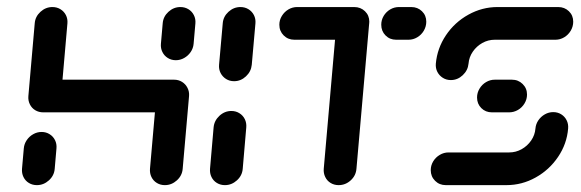

<svg xmlns="http://www.w3.org/2000/svg" viewBox="-20 -539 1692 559"><path d="M87.4 0Q74.4 0 64.1 -6.3Q53.7 -12.6 48.3 -23.7Q43 -34.8 44.1 -47.8L49.3 -107Q50.4 -120 57.8 -130.9Q65.2 -141.9 76.7 -148.3Q88.1 -154.8 101.1 -154.8Q114.1 -154.8 124.4 -148.3Q134.8 -141.9 140.2 -130.9Q145.6 -120 144.4 -107L139.3 -47.8Q137.8 -27.8 122.4 -13.9Q107 0 87.4 0ZM132.6 -518.5Q145.6 -518.5 155.9 -512.2Q166.3 -505.9 171.9 -495Q177.4 -484.1 176.3 -471.1L157.8 -259.3Q156.3 -239.6 140.9 -225.7Q125.6 -211.9 105.9 -211.9Q93 -211.9 82.6 -218.1Q72.2 -224.4 66.9 -235.4Q61.5 -246.3 62.6 -259.3L81.1 -471.1Q82.6 -490.7 97.8 -504.6Q113 -518.5 132.6 -518.5ZM478.5 -211.9H105.9L114.1 -307H486.7ZM486.7 -307Q499.6 -307 510 -300.6Q520.4 -294.1 525.9 -283.1Q531.5 -272.2 530.4 -259.3L511.9 -47.8Q510.4 -27.8 495 -13.9Q479.6 0 460 0Q447 0 436.7 -6.3Q426.3 -12.6 420.9 -23.7Q415.6 -34.8 416.7 -47.8L435.2 -259.3Q437 -278.9 452 -293Q467 -307 486.7 -307ZM491.9 -363.7Q478.9 -363.7 468.5 -370.2Q458.1 -376.7 452.8 -387.6Q447.4 -398.5 448.5 -411.5L453.7 -471.1Q455.2 -490.7 470.4 -504.6Q485.6 -518.5 505.2 -518.5Q518.1 -518.5 528.5 -512.2Q538.9 -505.9 544.4 -495Q550 -484.1 548.9 -471.1L543.7 -411.5Q542.6 -398.5 535.2 -387.6Q527.8 -376.7 516.3 -370.2Q504.8 -363.7 491.9 -363.7Z M634.8 0Q621.9 0 611.5 -6.3Q601.1 -12.6 595.7 -23.7Q590.4 -34.8 591.5 -47.8L601.9 -168.1Q603.7 -187.8 618.9 -201.9Q634.1 -215.9 653.7 -215.9Q666.7 -215.9 677 -209.4Q687.4 -203 692.8 -192Q698.1 -181.1 697 -168.1L686.7 -47.8Q685.2 -27.8 669.8 -13.9Q654.4 0 634.8 0ZM661.5 -302.6Q648.5 -302.6 638.1 -309.1Q627.8 -315.6 622.2 -326.5Q616.7 -337.4 617.8 -350.4L628.5 -471.1Q630 -490.7 645.2 -504.6Q660.4 -518.5 680 -518.5Q693 -518.5 703.3 -512.2Q713.7 -505.9 719.3 -495Q724.8 -484.1 723.7 -471.1L713 -350.4Q711.1 -330.7 696.1 -316.7Q681.1 -302.6 661.5 -302.6Z M1054.8 -470.4 1017.8 -47.8Q1016.3 -27.8 1001.1 -13.9Q985.9 0 965.9 0Q953 0 942.6 -6.3Q932.2 -12.6 926.9 -23.7Q921.5 -34.8 922.6 -47.8L959.6 -470.4ZM793.3 -467Q793.3 -480.7 800.6 -492.6Q807.8 -504.4 819.6 -511.5Q831.5 -518.5 845.2 -518.5H1011.1Q1030 -518.5 1042.6 -506.3Q1055.2 -494.1 1055.2 -475.9Q1055.2 -461.9 1048 -449.6Q1040.7 -437.4 1028.7 -430.4Q1016.7 -423.3 1003 -423.3H837Q818.5 -423.3 805.9 -435.9Q793.3 -448.5 793.3 -467ZM1090 -467Q1090 -480.7 1097 -492.6Q1104.1 -504.4 1115.9 -511.5Q1127.8 -518.5 1141.5 -518.5H1177.4Q1195.9 -518.5 1208.5 -506.3Q1221.1 -494.1 1221.1 -475.9Q1221.1 -461.9 1213.9 -449.6Q1206.7 -437.4 1194.8 -430.4Q1183 -423.3 1169.3 -423.3H1133.3Q1114.8 -423.3 1102.4 -435.9Q1090 -448.5 1090 -467Z M1590.7 -212.6Q1603.7 -212.6 1614.1 -206.1Q1624.4 -199.6 1629.8 -188.7Q1635.2 -177.8 1634.1 -164.8Q1630.4 -120 1604.8 -82.2Q1579.3 -44.4 1539.4 -22.2Q1499.6 0 1454.4 0H1277.8Q1259.3 0 1246.7 -12.6Q1234.1 -25.2 1234.1 -43.7Q1234.1 -57.4 1241.3 -69.3Q1248.5 -81.1 1260.4 -88.1Q1272.2 -95.2 1285.9 -95.2H1462.6Q1481.9 -95.2 1498.7 -104.6Q1515.6 -114.1 1526.5 -130Q1537.4 -145.9 1538.9 -164.8Q1540 -177.8 1547.4 -188.7Q1554.8 -199.6 1566.3 -206.1Q1577.8 -212.6 1590.7 -212.6ZM1514.4 -263.7Q1514.4 -250 1507.2 -238Q1500 -225.9 1488 -218.9Q1475.9 -211.9 1462.2 -211.9H1412.2Q1393.7 -211.9 1381.3 -224.3Q1368.9 -236.7 1368.9 -255.2Q1368.9 -268.9 1376.1 -280.9Q1383.3 -293 1395.2 -300Q1407 -307 1420.7 -307H1470.4Q1488.9 -307 1501.7 -294.4Q1514.4 -281.9 1514.4 -263.7ZM1292.6 -305.9Q1279.6 -305.9 1269.3 -312.4Q1258.9 -318.9 1253.3 -329.8Q1247.8 -340.7 1248.9 -353.7Q1253 -398.5 1278.3 -436.3Q1303.7 -474.1 1343.7 -496.3Q1383.7 -518.5 1428.5 -518.5H1605.2Q1623.7 -518.5 1636.3 -506.3Q1648.9 -494.1 1648.9 -475.9Q1648.9 -461.9 1641.7 -449.6Q1634.4 -437.4 1622.6 -430.4Q1610.7 -423.3 1597 -423.3H1420.4Q1401.1 -423.3 1384.3 -413.9Q1367.4 -404.4 1356.5 -388.5Q1345.6 -372.6 1344.1 -353.7Q1342.2 -334.1 1327.2 -320Q1312.2 -305.9 1292.6 -305.9Z"/></svg>

Font: 26F Galaxy Sans Extra Bold
Style: Italic
Weight: 800
Italic angle: -5°
Designer: C₂₉H₂₅N₃O₅
Version: Version 1.200